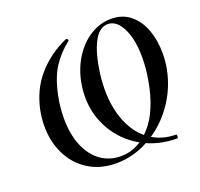

<svg xmlns="http://www.w3.org/2000/svg" viewBox="-115 -764 943 904"><g transform="rotate(-20 356.5 -312.0)"><path d="M61 -267Q61 -306 68 -342Q88 -443 149 -512Q210 -581 297 -619H298Q302 -619 305 -613.5Q308 -608 304 -606Q253 -566 220.5 -515Q188 -464 171 -380Q160 -326 160 -270Q160 -191 184.5 -132.5Q209 -74 252.5 -43Q296 -12 353 -12Q438 -12 504 -86Q570 -160 595 -305Q605 -361 605 -415Q605 -506 577 -562Q549 -618 505 -618Q465 -618 437.5 -570Q410 -522 396 -437Q387 -382 387 -333Q387 -238 417.5 -166.5Q448 -95 503.5 -57Q559 -19 630 -19Q634 -19 634 -10Q634 0 630 0Q532 0 454 -44.5Q376 -89 332 -165Q288 -241 288 -331Q288 -364 294 -398Q306 -466 340.5 -520.5Q375 -575 424 -605.5Q473 -636 529 -636Q585 -636 624 -604Q663 -572 682.5 -519Q702 -466 702 -402Q702 -360 695 -324Q677 -230 621.5 -153Q566 -76 486.5 -32Q407 12 321 12Q242 12 183 -25Q124 -62 92.5 -125.5Q61 -189 61 -267Z"/></g></svg>

Font: Cormorant Garamond SemiBold
Style: Italic
Weight: 600
Italic angle: -10°
Designer: Christian Thalmann (Catharsis Fonts)
Foundry: Catharsis Fonts
Version: Version 4.000